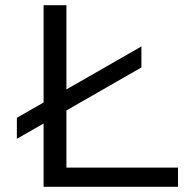

<svg xmlns="http://www.w3.org/2000/svg" viewBox="-20 -720 733 740"><path d="M148 0H666V-74H236V-294.4L525 -460V-541L236 -375.4V-700H148V-325L45 -266V-185L148 -244Z"/></svg>

Font: Resamitz
Style: Bold
Weight: 700
Designer: gluk
Foundry: gluk
Version: Version 0.047